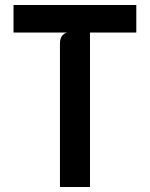

<svg xmlns="http://www.w3.org/2000/svg" viewBox="-20 -747 598 767"><path d="M219.5 0V-573Q219.5 -608.5 247.5 -617H34V-727H524.5V-617H339.5V0Z"/></svg>

Font: Spline Sans Medium
Style: Regular
Weight: 500
Designer: Eben Sorkin, Mirko Velimirovic
Foundry: Sorkin Type
Version: Version 1.000; ttfautohint (v1.8.3)